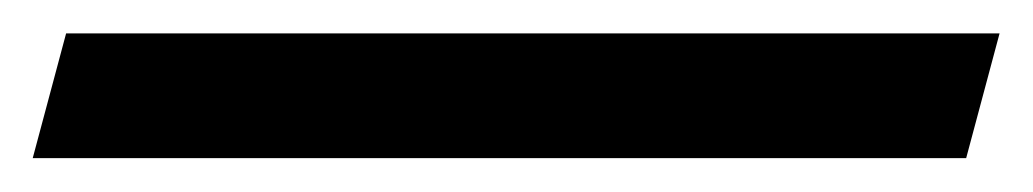

<svg xmlns="http://www.w3.org/2000/svg" viewBox="-44 104 619 115"><path d="M-24.4 198.7 -4.4 124H554.7L534.7 198.7Z"/></svg>

Font: Arian AMU Serif
Style: Bold Italic
Weight: 700
Italic angle: -15°
Designer: Ruben Hakobyan (Tarumian)
Foundry: Ruben Hakobyan (Tarumian)
Version: Version 1.002